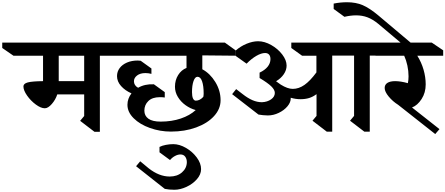

<svg xmlns="http://www.w3.org/2000/svg" viewBox="-144 -1166 3974 1713"><path d="M747 -669V10H699L571 -88L607 -131V-324H367Q352 -277 318.5 -238.5Q285 -200 256 -200Q221 -200 175.5 -233.5Q130 -267 97.5 -313.5Q65 -360 65 -395Q65 -420 103.5 -430.5Q142 -441 240 -442V-669H-24L-124 -738V-786H817L914 -717V-669ZM607 -669H380V-442H607Z M1661 -548Q1730 -511 1777 -434.5Q1824 -358 1824 -272Q1824 -194 1765.5 -130Q1707 -66 1606 -29Q1505 8 1381 8Q1284 8 1194 -24Q1104 -56 1048.5 -111Q993 -166 993 -231Q993 -286 1029 -333Q972 -358 936 -398.5Q900 -439 900 -487Q900 -527 923.5 -558.5Q947 -590 989 -608Q1031 -626 1084 -626Q1089 -626 1111 -624L1207 -555V-507Q1180 -514 1153 -514Q1107 -514 1079 -492.5Q1051 -471 1051 -441Q1051 -404 1088 -383Q1149 -418 1229 -414L1326 -344V-296Q1310 -299 1282 -299Q1215 -299 1179.5 -264.5Q1144 -230 1144 -179Q1144 -133 1180 -107Q1216 -81 1289 -81Q1388 -81 1469 -108.5Q1550 -136 1602 -184Q1554 -197 1511.5 -227.5Q1469 -258 1443 -301Q1417 -344 1417 -392Q1417 -451 1445.5 -496.5Q1474 -542 1520 -560V-669H813L717 -738V-786H1862L1958 -717V-669L1661 -672ZM1673 -332Q1673 -400 1659 -440.5Q1645 -481 1618 -481Q1596 -481 1582.5 -442.5Q1569 -404 1569 -344Q1569 -307 1578 -287.5Q1587 -268 1603 -268Q1639 -268 1670 -302Q1673 -317 1673 -332Z M1650 343Q1650 390 1613 432.5Q1576 475 1520 501Q1464 527 1412 527Q1363 527 1326 519L1070 317L1107 273L1183 336Q1276 409 1370 409Q1437 409 1479.5 372Q1522 335 1523 281Q1523 252 1508.5 232Q1494 212 1465 212Q1443 212 1417.5 225.5Q1392 239 1373 262L1279 193V145Q1302 133 1336 126.5Q1370 120 1402 120Q1457 120 1515 153.5Q1573 187 1611.5 239Q1650 291 1650 343Z M3155 -670V9H3107L2979 -89L3015 -132V-670H2820V9H2772L2644 -89L2680 -132V-326Q2648 -302 2614 -291.5Q2580 -281 2538 -281Q2492 -281 2450 -294V-291Q2451 -254 2421 -218Q2391 -182 2343 -159Q2295 -136 2246 -136Q2228 -136 2202 -138.5Q2176 -141 2162 -144L1927 -326L1963 -371L2020 -327Q2067 -290 2109 -272Q2151 -254 2193 -254Q2241 -256 2274.5 -279.5Q2308 -303 2308 -337Q2308 -365 2276 -396Q2244 -427 2172 -470V-518Q2219 -540 2244 -571Q2269 -602 2269 -639Q2269 -665 2256.5 -679Q2244 -693 2221 -693Q2187 -693 2143 -667.5Q2099 -642 2056 -598L1959 -667V-715Q2003 -754 2057 -776Q2111 -798 2159 -798Q2216 -798 2275.5 -764.5Q2335 -731 2374 -680Q2413 -629 2413 -581Q2413 -541 2388 -504Q2363 -467 2319 -441Q2341 -426 2361 -411Q2422 -373 2468 -373Q2522 -373 2572.5 -408.5Q2623 -444 2679 -520V-669H2551L2455 -738V-786H3224L3321 -717L3322 -670Z M3579 -669Q3616 -610 3635 -544Q3654 -478 3654 -413Q3654 -339 3617.5 -282.5Q3581 -226 3532 -207L3777 -14L3739 30L3408 -231Q3360 -261 3324 -304.5Q3288 -348 3288 -381Q3288 -411 3312.5 -426.5Q3337 -442 3381 -442Q3431 -442 3495 -424Q3501 -453 3501 -485Q3501 -533 3490.5 -581.5Q3480 -630 3462 -669H3207L3106 -738V-786H3708L3810 -717V-669Z M3233 -1027 3531 -776 3494 -732 3230 -954Q3181 -994 3134.5 -1011.5Q3088 -1029 3033 -1029Q2985 -1029 2929 -1016L2833 -1086V-1134Q2892 -1146 2952 -1146Q3031 -1146 3092 -1120Q3153 -1094 3233 -1027Z"/></svg>

Font: Inknut Antiqua SemiBold
Style: Regular
Weight: 600
Designer: Claus Eggers Sørensen
Foundry: Claus Eggers Sørensen
Version: Version 1.003; ttfautohint (v1.8.2) -l 8 -r 50 -G 200 -x 14 